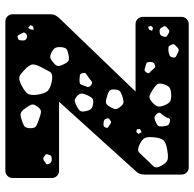

<svg xmlns="http://www.w3.org/2000/svg" viewBox="-24 -716 740 733"><g transform="rotate(90 346.5 -350.0)"><path d="M62 0Q51 0 43 -8Q35 -16 35 -27V-171Q35 -185 40.5 -193.5Q46 -202 50 -206L330 -497H72Q61 -497 53 -505Q45 -513 45 -524V-673Q45 -684 53 -692Q61 -700 72 -700H620Q631 -700 639 -692Q647 -684 647 -673V-531Q647 -511 634 -498L369 -205H633Q644 -205 652 -197Q660 -189 660 -178V-27Q660 -16 652 -8Q644 0 633 0ZM183 -658Q176 -662 172 -662Q168 -662 162 -657Q155 -650 151 -646Q147 -642 152 -633Q156 -623 162 -622.5Q168 -622 178 -623Q188 -625 193 -627.5Q198 -630 200 -640Q201 -649 196 -651.5Q191 -654 183 -658ZM383 -606Q376 -624 367.5 -629Q359 -634 340 -633Q321 -632 313.5 -625.5Q306 -619 301 -601Q297 -585 303.5 -578Q310 -571 324 -562Q338 -553 346.5 -550.5Q355 -548 368 -558Q382 -570 386 -579Q390 -588 383 -606ZM463 -599Q462 -612 459.5 -618.5Q457 -625 445 -628Q434 -631 432 -623.5Q430 -616 424 -607Q418 -598 413 -593Q408 -588 414 -580Q422 -570 428.5 -569.5Q435 -569 446 -574Q457 -578 460.5 -583Q464 -588 463 -599ZM108 -623Q98 -629 92 -622Q86 -617 82.5 -614Q79 -611 82 -603Q86 -595 90 -591.5Q94 -588 103 -589Q113 -590 116 -594.5Q119 -599 121 -608Q122 -615 118 -617Q114 -619 108 -623ZM613 -596Q601 -618 587 -620Q573 -622 548 -617Q525 -613 516.5 -604Q508 -595 505 -571Q502 -547 506.5 -534.5Q511 -522 533 -512Q554 -502 563 -511Q572 -520 588 -537Q604 -554 614.5 -564.5Q625 -575 613 -596ZM246 -563Q241 -569 237.5 -571Q234 -573 228 -571Q216 -566 217 -553Q217 -545 219 -541.5Q221 -538 229 -536Q239 -533 245.5 -531.5Q252 -530 257 -539Q263 -547 257.5 -551Q252 -555 246 -563ZM98 -560 87 -564 79 -556 83 -545 94 -549ZM492 -508 485 -520 473 -514 474 -502 484 -500ZM389 -438Q379 -451 370 -451Q361 -451 346 -446Q332 -441 327 -435Q322 -429 322 -413Q322 -400 329 -396Q336 -392 349 -388Q362 -384 369.5 -383.5Q377 -383 385 -394Q394 -408 396.5 -416.5Q399 -425 389 -438ZM456 -399Q448 -406 442 -402Q436 -398 433.5 -395.5Q431 -393 433 -387Q435 -376 448 -375Q456 -374 460.5 -375Q465 -376 468 -384Q470 -390 466 -392.5Q462 -395 456 -399ZM405 -306Q402 -321 396.5 -327Q391 -333 376 -335Q362 -337 356 -331.5Q350 -326 344 -313Q338 -300 337.5 -292Q337 -284 347 -274Q358 -264 366 -265Q374 -266 387 -273Q400 -280 404 -286Q408 -292 405 -306ZM306 -327Q296 -334 290.5 -329Q285 -324 275 -317Q266 -311 261.5 -307.5Q257 -304 260 -294Q262 -285 268 -284.5Q274 -284 284 -283Q293 -283 297.5 -284Q302 -285 305 -293Q309 -305 312 -312Q315 -319 306 -327ZM225 -225Q219 -237 213 -240.5Q207 -244 194 -242Q179 -239 171.5 -236Q164 -233 161 -218Q159 -201 162.5 -192.5Q166 -184 181 -176Q196 -169 204 -172.5Q212 -176 224 -187Q234 -197 232.5 -204.5Q231 -212 225 -225ZM342 -121Q338 -151 327 -162Q316 -173 287 -178Q261 -182 254 -169Q247 -156 235 -133Q226 -115 226.5 -104.5Q227 -94 241 -79Q258 -62 269 -55.5Q280 -49 301 -59Q326 -71 336 -82.5Q346 -94 342 -121ZM607 -165Q603 -173 599 -175Q595 -177 586 -177Q578 -177 575 -173.5Q572 -170 570 -162Q568 -155 571.5 -153Q575 -151 580 -147Q588 -142 595 -148Q601 -153 605 -155Q609 -157 607 -165ZM434 -129Q418 -135 408 -136Q398 -137 388 -123Q377 -109 380 -100Q383 -91 394 -76Q403 -63 411 -59.5Q419 -56 434 -61Q452 -66 461 -71.5Q470 -77 470 -96Q470 -114 460.5 -118.5Q451 -123 434 -129ZM94 -108 82 -106 76 -96 87 -87 93 -97ZM125 -82Q115 -86 107 -76Q104 -72 105 -69Q106 -66 109 -60Q113 -54 115 -49.5Q117 -45 124 -47Q132 -49 133.5 -53.5Q135 -58 135 -66Q136 -78 125 -82Z"/></g></svg>

Font: Rubik Moonrocks
Style: Regular
Weight: 400
Designer: Hubert and Fischer, NaN
Foundry: Hubert and Fischer, NaN
Version: Version 2.200